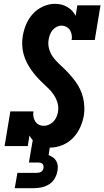

<svg xmlns="http://www.w3.org/2000/svg" viewBox="-20 -763 545 1003"><path d="M57 220 71 140H171Q177 140 182.5 139Q188 138 193.5 135Q199 132 202.5 127Q206 122 207 116Q208 110 207 103.5Q206 97 202 93Q198 89 191.5 87.5Q185 86 179 86H131L151 -31Q146 -36 142 -42Q138 -48 134 -55L125 0H4L34 -181H155Q152 -167 154.5 -154Q157 -141 163.5 -130Q170 -119 181.5 -112.5Q193 -106 207 -106H211Q224 -106 237.5 -112.5Q251 -119 260.5 -129.5Q270 -140 275.5 -153Q281 -166 283 -179Q287 -203 280.5 -225.5Q274 -248 261.5 -267Q249 -286 232.5 -301.5Q216 -317 200 -332.5Q184 -348 169.5 -364.5Q155 -381 142 -399.5Q129 -418 119 -438.5Q109 -459 103 -481Q97 -503 96 -527Q95 -551 99 -575Q104 -606 117 -636.5Q130 -667 152.5 -691.5Q175 -716 206 -729.5Q237 -743 267 -743Q285 -743 301 -739Q317 -735 331.5 -726.5Q346 -718 357 -706.5Q368 -695 375 -680L384 -735H505L475 -554H354Q357 -568 354.5 -581.5Q352 -595 345.5 -605.5Q339 -616 327 -622.5Q315 -629 301 -629Q288 -629 275.5 -622.5Q263 -616 254.5 -605.5Q246 -595 241 -582Q236 -569 234 -556Q230 -532 236 -509.5Q242 -487 254.5 -468.5Q267 -450 283.5 -434.5Q300 -419 316 -403.5Q332 -388 347 -371Q362 -354 375 -336Q388 -318 398 -297.5Q408 -277 413.5 -254.5Q419 -232 420.5 -208Q422 -184 418 -160Q413 -129 399 -98Q385 -67 361.5 -42.5Q338 -18 306 -5Q274 8 243 8H240L234 47Q246 52 257 59.5Q268 67 274 78Q280 89 281.5 102.5Q283 116 280 130Q277 150 266 169Q255 188 237 199.5Q219 211 198 215.5Q177 220 157 220Z"/></svg>

Font: Iosevka Curly Slab Heavy
Style: Italic
Weight: 900
Italic angle: -9°
Monospace: yes
Designer: Belleve Invis
Foundry: Belleve Invis
Version: Version 22.1.2; ttfautohint (v1.8.4)